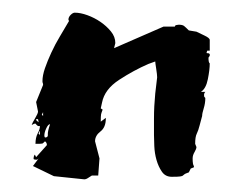

<svg xmlns="http://www.w3.org/2000/svg" viewBox="-20 -279 381 303"><path d="M37 -118 48 -145Q48 -147 47.5 -148Q47 -149 47 -151Q47 -160 51 -171.5Q55 -183 61 -196Q67 -209 74.5 -221.5Q82 -234 89 -246Q88 -247 88 -248Q88 -252 91.5 -255.5Q95 -259 98 -259Q107 -259 118 -255Q129 -251 138.5 -244.5Q148 -238 155 -229.5Q162 -221 162 -211L160 -203L238 -237H256Q256 -239 258.5 -239.5Q261 -240 262 -240Q268 -240 270.5 -238Q273 -236 278 -231L290 -229Q294 -227 302.5 -223Q311 -219 311 -216V-199H307L306 -196Q306 -195 307 -195H309Q310 -194 311 -194V-191L309 -188Q309 -180 311 -179Q311 -169 308 -154Q305 -139 297 -134H304Q302 -132 302 -129Q302 -126 303 -125.5Q304 -125 304 -124Q304 -116 301.5 -108Q299 -100 299 -96L295 -81Q293 -73 290.5 -68Q288 -63 288 -52L290 -47Q290 -44 287 -39Q284 -34 284 -29Q284 -19 286 -17V-15L281 -13L278 -7Q272 -5 270.5 -3.5Q269 -2 268 -1.5Q267 -1 264 -0.5Q261 0 251 0Q241 0 235.5 -8Q230 -16 227 -26.5Q224 -37 223.5 -48.5Q223 -60 223 -66Q223 -81 223 -91.5Q223 -102 223.5 -111.5Q224 -121 225 -131.5Q226 -142 228 -157Q228 -161 226.5 -170.5Q225 -180 225 -182L214 -178Q191 -168 168 -153Q145 -138 141 -117L139 -108L142 -106Q140 -101 139.5 -98.5Q139 -96 139 -87L147 -93V-92Q147 -78 138.5 -71.5Q130 -65 130 -56L137 -29L135 -2H125Q123 -1 119.5 1.5Q116 4 113 4L65 -1L32 -17L41 -29Q39 -27 38 -27H37Q34 -27 33 -28Q33 -33 35 -35L37 -31L54 -50Q54 -54 51 -56Q48 -53 47 -52.5Q46 -52 36 -52Q36 -62 39.5 -68.5Q43 -75 43 -80H41Q39 -80 36 -84Q34 -84 32.5 -83Q31 -82 30 -82Q31 -85 35.5 -92.5Q40 -100 40 -103ZM51 -62Q56 -62 55.5 -66.5Q55 -71 59 -83Q56 -83 53 -76.5Q50 -70 50 -65Q50 -63 51 -62ZM40 -91H37V-90Q37 -89 41 -86ZM43 -66V-72Q42 -72 42 -71Q42 -70 41.5 -69.5Q41 -69 41 -68ZM48 -96V-102L46 -98Z"/></svg>

Font: East Sea Dokdo Cyrillic
Style: Regular
Weight: 400
Version: Version 1.00 July 4, 2018, initial release